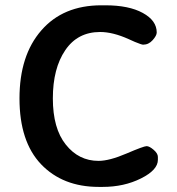

<svg xmlns="http://www.w3.org/2000/svg" viewBox="-20 -717 673 731"><path d="M371.1 -5.4H356Q218.8 -5.4 136.2 -91.8Q54.2 -178.2 54.2 -342.3Q54.2 -505.9 137.2 -601.1Q220.2 -696.8 365.7 -696.8H381.3Q470.7 -696.8 523.7 -667.7Q576.7 -638.7 576.7 -593.3Q576.7 -581.5 561.3 -564.2Q545.9 -546.9 524.9 -546.9Q519 -546.9 493.2 -557.6L470.2 -567.9Q409.7 -595.2 361.3 -595.2Q275.4 -595.2 228.5 -525.9Q181.2 -456.5 181.2 -342.3Q181.2 -228 230.5 -166.5Q279.8 -104.5 355 -104.5Q396.5 -104.5 461.9 -132.6Q527.3 -160.6 538.1 -160.6Q548.8 -160.6 564.9 -146.7Q581.1 -132.8 581.1 -119.6V-108.4Q581.1 -69.8 516.6 -37.6Q452.1 -5.4 371.1 -5.4Z"/></svg>

Font: Averia Sans
Style: Bold
Weight: 700
Version: Version 1.0